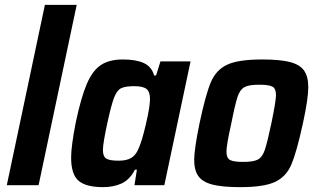

<svg xmlns="http://www.w3.org/2000/svg" viewBox="-20 -763 1307 791"><path d="M8 0 165 -743H296L139 0Z M273 -114Q273 -160 292 -258Q314 -362 337.5 -417Q361 -472 395.5 -495Q430 -518 486 -518Q541 -518 573 -503Q605 -488 615 -452H623L641 -510H765L657 0H534L544 -64H536Q514 -22 480.5 -7Q447 8 405 8Q334 8 303.5 -18.5Q273 -45 273 -114ZM550 -149Q564 -178 581 -251Q598 -324 598 -355Q598 -385 583.5 -396.5Q569 -408 533 -408Q495 -408 478 -399Q461 -390 449.5 -359.5Q438 -329 422 -255Q414 -218 409 -189Q404 -160 404 -145Q404 -118 418 -109.5Q432 -101 469 -101Q501 -101 520 -112Q539 -123 550 -149Z M780 -105Q780 -147 802 -255Q827 -373 848.5 -424Q870 -475 916 -496.5Q962 -518 1060 -518Q1134 -518 1174.5 -507.5Q1215 -497 1232.5 -472.5Q1250 -448 1250 -404Q1250 -356 1228 -255Q1202 -136 1180.5 -85.5Q1159 -35 1113 -13.5Q1067 8 970 8Q896 8 855.5 -2.5Q815 -13 797.5 -37Q780 -61 780 -105ZM1098 -255Q1117 -347 1117 -372Q1117 -398 1102.5 -406Q1088 -414 1048 -414Q1005 -414 987 -404Q969 -394 959 -365Q949 -336 933 -255Q913 -166 913 -138Q913 -112 927.5 -104Q942 -96 982 -96Q1025 -96 1043 -106Q1061 -116 1071 -145.5Q1081 -175 1098 -255Z"/></svg>

Font: Saira Semi Condensed SemiBold
Style: Italic
Weight: 600
Width: 4
Italic angle: -12°
Designer: Hector Gatti with collaboration of the Omnibus-Type team
Foundry: Omnibus-Type
Version: Version 1.001; ttfautohint (v1.8)